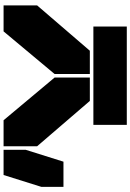

<svg xmlns="http://www.w3.org/2000/svg" viewBox="155 -896 740 1091"><g transform="rotate(-90 525.5 -350.0)"><path d="M220.2 -700.2V-574.2L152.8 -359.9H9.8V-485.8L77.1 -700.2ZM240.2 -509.8V-700.2H388.2L630.9 -410.2V-210H498ZM361.8 0V-189.9H920.9V0ZM650.9 -210V-410.2L893.1 -700.2H1041V-509.8L783.2 -210Z"/></g></svg>

Font: Nastup Basic
Style: Regular
Weight: 400
Designer: Maksym Kobuzan
Foundry: Zakznak
Version: Version 1.020;FEAKit 1.0